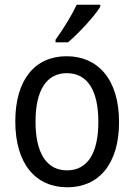

<svg xmlns="http://www.w3.org/2000/svg" viewBox="-20 -786 570 816"><path d="M216 -617V-606H269C312 -642 381 -716 406 -757V-766H306C285 -721 251 -666 216 -617ZM266 10C399 10 486 -88 486 -267C486 -449 396 -547 263 -547C130 -547 45 -449 45 -270C45 -88 133 10 266 10ZM265 -62C178 -62 131 -135 131 -269C131 -403 178 -475 264 -475C351 -475 398 -403 398 -268C398 -135 352 -62 265 -62Z"/></svg>

Font: Noto Sans Mono Condensed
Style: Regular
Weight: 400
Width: 3
Designer: Monotype Design Team
Foundry: Monotype Imaging Inc.
Version: Version 2.014